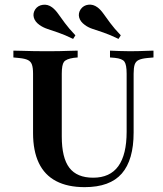

<svg xmlns="http://www.w3.org/2000/svg" viewBox="-20 -787 694 819"><path d="M121 -369.4V-472.6Q121 -498.4 116.1 -511.7Q111.3 -525 98.8 -531Q86.3 -537.1 62.1 -539.5L37.1 -541.9V-571Q52.4 -571 74.6 -570.2Q96.8 -569.4 122.2 -569Q147.6 -568.5 171.8 -568.5H181.5H191.1Q212.9 -568.5 235.5 -569Q258.1 -569.4 277.8 -570.2Q297.6 -571 311.3 -571V-541.9L294.4 -540.3Q262.1 -535.5 252.8 -523Q243.5 -510.5 243.5 -472.6V-369.4ZM341.1 11.3Q268.5 11.3 219.4 -14.5Q170.2 -40.3 145.6 -91.9Q121 -143.5 121 -219.4V-369.4H243.5V-204.8Q243.5 -113.7 275.8 -71.4Q308.1 -29 377.4 -29Q449.2 -29 484.7 -78.2Q520.2 -127.4 520.2 -225V-369.4H550V-221.8Q550 -104.8 499.6 -46.8Q449.2 11.3 341.1 11.3ZM520.2 -369.4V-472.6Q520.2 -510.5 510.9 -523.8Q501.6 -537.1 469.4 -540.3L449.2 -541.9V-571Q464.5 -570.2 488.3 -569.4Q512.1 -568.5 534.7 -568.5Q552.4 -568.5 571 -569Q589.5 -569.4 606.5 -570.2Q623.4 -571 634.7 -571V-541.9L608.1 -539.5Q583.9 -537.1 571.4 -531Q558.9 -525 554.4 -511.3Q550 -497.6 550 -472.6V-369.4ZM291.9 -621Q255.6 -638.7 228.2 -648Q200.8 -657.3 181.9 -663.7Q162.9 -670.2 148.4 -680.6Q129 -694.4 124.2 -712.5Q119.4 -730.6 130.6 -747.6Q141.9 -763.7 162.9 -766.5Q183.9 -769.4 202.4 -755.6Q216.1 -745.2 227.8 -728.6Q239.5 -712.1 256.5 -689.1Q273.4 -666.1 301.6 -636.3ZM485.5 -621Q449.2 -638.7 421.8 -648Q394.4 -657.3 375 -663.7Q355.6 -670.2 341.9 -680.6Q322.6 -694.4 317.7 -712.5Q312.9 -730.6 324.2 -747.6Q336.3 -764.5 356.9 -766.9Q377.4 -769.4 396 -755.6Q408.9 -746 421 -729Q433.1 -712.1 450 -689.1Q466.9 -666.1 495.2 -636.3Z"/></svg>

Font: Playfair 5pt SemiExpanded Light
Style: Bold
Weight: 700
Version: Version 2.203